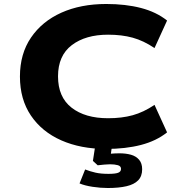

<svg xmlns="http://www.w3.org/2000/svg" viewBox="-20 -736 924 963"><path d="M512 11Q385 11 287.5 -32Q190 -75 135 -156.5Q80 -238 80 -352Q80 -466 135.5 -547.5Q191 -629 288 -672.5Q385 -716 513 -716Q610 -716 687 -696Q764 -676 818 -633L755 -495Q700 -532 645.5 -547Q591 -562 522 -562Q409 -562 340 -509.5Q271 -457 271 -353Q271 -249 339 -196Q407 -143 522 -143Q591 -143 645.5 -158Q700 -173 755 -210L818 -72Q764 -29 687 -9Q610 11 512 11ZM521 207Q484 207 444.5 201Q405 195 379 184L407 114Q433 124 459.5 130Q486 136 524 136Q558 136 572.5 130.5Q587 125 587 111Q587 97 571 92.5Q555 88 532 88Q522 88 503.5 89.5Q485 91 470 93L446 71L460 -20H544L532 64L495 43Q513 37 534.5 35Q556 33 580 33Q611 33 636.5 40Q662 47 677.5 65Q693 83 693 113Q693 148 673 168.5Q653 189 614.5 198Q576 207 521 207Z"/></svg>

Font: Nunito Sans 7pt Expanded ExtraBold
Style: Regular
Weight: 800
Width: 7
Designer: Vernon Adams
Foundry: Vernon Adams
Version: Version 3.101;gftools[0.9.27]